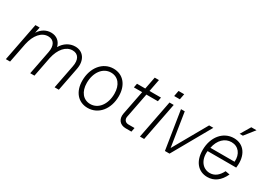

<svg xmlns="http://www.w3.org/2000/svg" viewBox="-14 -1436 2980 2169"><g transform="rotate(30 1476.5 -352.0)"><path d="M731 -309 671 0H726L786 -309C809 -429 750 -516 645 -516C572 -516 507 -475 468 -407C452 -474 402 -516 330 -516C265 -516 209 -482 172 -423L187 -500H132L35 0H90L140 -256C168 -385 236 -463 322 -463C397 -463 432 -404 413 -309L353 0H408L458 -258C486 -385 554 -463 640 -463C715 -463 750 -404 731 -309Z M1109 16C1249 16 1350 -106 1350 -275C1350 -421 1269 -516 1144 -516C1006 -516 904 -392 904 -223C904 -78 985 16 1109 16ZM1113 -37C1021 -37 961 -111 961 -225C961 -363 1037 -463 1141 -463C1234 -463 1293 -390 1293 -274C1293 -136 1218 -37 1113 -37Z M1598 0H1673L1683 -53H1603C1563 -53 1539 -83 1547 -123L1610 -447H1760L1770 -500H1620L1651 -660H1596L1565 -500H1457L1447 -447H1555L1493 -130C1479 -54 1522 0 1598 0Z M1784 0H1839L1936 -500H1881ZM1890 -590H1964L1978 -664H1904Z M2110 0H2170L2453 -500H2398L2149 -61L2080 -500H2031Z M2670 16C2759 16 2828 -34 2875 -135L2818 -145C2782 -73 2733 -37 2672 -37C2576 -37 2514 -124 2528 -240H2901L2902 -248C2922 -408 2846 -516 2715 -516C2575 -516 2473 -393 2473 -223C2473 -77 2549 16 2670 16ZM2852 -288H2537C2558 -396 2626 -463 2713 -463C2803 -463 2861 -391 2852 -288ZM2744 -590H2786L2889 -720H2821Z"/></g></svg>

Font: Uncut Sans Light Italic
Style: Regular
Weight: 300
Italic angle: -11°
Designer: Kasper Nordkvist
Foundry: UNCUT.wtf
Version: Version 1.304;Glyphs 3.2 (3246)